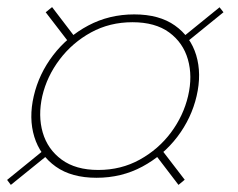

<svg xmlns="http://www.w3.org/2000/svg" viewBox="-79 -655 669 540"><path d="M192.5 -155Q122 -155 77.8 -186.5Q33.5 -218 17.5 -270.2Q1.5 -322.5 16 -385Q30.5 -447.5 70.5 -499.8Q110.5 -552 169.2 -583.2Q228 -614.5 298.5 -614.5Q369 -614.5 413 -583.2Q457 -552 472.8 -499.8Q488.5 -447.5 474 -385Q459.5 -322.5 419.8 -270.2Q380 -218 321.5 -186.5Q263 -155 192.5 -155ZM-48.5 -135 -59 -149 53 -240 64 -226ZM423 -135 353.5 -226 371 -240 440.5 -149.5ZM197.5 -177Q261.5 -177 314 -206Q366.5 -235 401.8 -282.2Q437 -329.5 450 -385Q463 -440.5 449.5 -487.8Q436 -535 396.8 -563.8Q357.5 -592.5 293.5 -592.5Q229.5 -592.5 177 -563.8Q124.5 -535 88.8 -487.8Q53 -440.5 40 -385Q27.5 -329.5 41.2 -282.2Q55 -235 94.5 -206Q134 -177 197.5 -177ZM119.5 -529.5 49.5 -620.5 67.5 -635 137 -544ZM438 -530 427 -544 538.5 -634.5 549.5 -620.5Z"/></svg>

Font: Bodoni Moda 11pt SemiBold
Style: Italic
Weight: 600
Italic angle: -13°
Designer: Owen Earl
Foundry: indestructible type
Version: Version 2.004